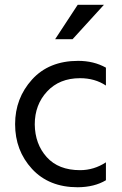

<svg xmlns="http://www.w3.org/2000/svg" viewBox="-20 -770 511 801"><path d="M125 -251Q125 -333 176.5 -388.4Q228 -443.8 314 -443.8Q376 -443.8 421.9 -413.1V-487.8Q371.1 -516.1 306.2 -516.1Q184.1 -516.1 113.5 -438Q43 -359.9 43 -252Q43 -142.1 113.5 -65.4Q184.1 11.2 304.2 11.2Q374 10.7 421.9 -18.1V-92.8Q372.1 -60.1 314 -60.1Q224.1 -60.1 175 -114.5Q126 -168.9 125 -251ZM304.2 -750 210 -606.4H282.7L413.6 -750Z"/></svg>

Font: FAU Chimera
Style: Regular
Weight: 400
Version: Version 1.002;hotconv 1.0.117;makeotfexe 2.5.65602